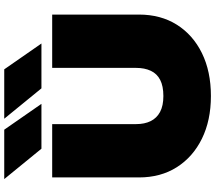

<svg xmlns="http://www.w3.org/2000/svg" viewBox="-76 -946 1040 929"><g transform="rotate(-90 444.5 -482.0)"><path d="M308 -344Q308 -303 322.5 -273.5Q337 -244 367 -228Q397 -212 444 -212Q492 -212 522 -227.5Q552 -243 566 -273Q580 -303 580 -344V-750H838V-330Q838 -225 789 -147Q740 -69 651.5 -25.5Q563 18 444 18Q326 18 237.5 -25.5Q149 -69 99.5 -147Q50 -225 50 -330V-750H308ZM573 -982 698 -802H481L334 -982ZM281 -982 406 -802H189L42 -982Z"/></g></svg>

Font: Unbounded Black
Style: Regular
Weight: 900
Designer: Luke Prowse, Jean-Baptiste Morizot, Fátima Lázaro, Florian Runge
Foundry: NaN
Version: Version 1.701;gftools[0.9.28.dev5+ged2979d]